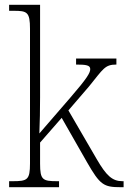

<svg xmlns="http://www.w3.org/2000/svg" viewBox="-20 -780 535 800"><path d="M18 0H226V-25H219C158 -25 147 -30 147 -98V-186L237 -289L342 -105C397 -9 412 0 483 0H495V-25H490C448 -25 423 -48 383 -117L265 -320L351 -420C411 -494 417 -511 465 -511V-536H297V-511C340 -511 356 -508 356 -492C356 -477 344 -455 272 -372L144 -224C146 -265 147 -330 147 -374V-760H18V-735H37C93 -735 105 -730 105 -660V-99C105 -30 94 -25 32 -25H18Z"/></svg>

Font: Noto Serif Hebrew SemiCondensed ExtraLight
Style: Regular
Weight: 200
Width: 4
Designer: Monotype Design Team
Foundry: Monotype Imaging Inc.
Version: Version 2.004